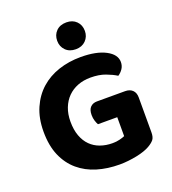

<svg xmlns="http://www.w3.org/2000/svg" viewBox="-151 -947 962 1076"><g transform="rotate(-20 329.5 -408.5)"><path d="M606 -92Q606 -63 595 -49Q584 -35 560 -21Q546 -13 526 -6Q506 1 481.5 6Q457 11 430.5 14Q404 17 378 17Q306 17 244.5 -1.5Q183 -20 137 -59Q91 -98 65 -158Q39 -218 39 -302Q39 -381 65.5 -441.5Q92 -502 137.5 -542.5Q183 -583 244.5 -603.5Q306 -624 377 -624Q470 -624 525 -595Q580 -566 580 -521Q580 -498 568 -480.5Q556 -463 540 -453Q515 -469 477.5 -483Q440 -497 389 -497Q347 -497 312.5 -483.5Q278 -470 253 -445Q228 -420 214 -384Q200 -348 200 -303Q200 -254 213.5 -217.5Q227 -181 251 -157Q275 -133 308.5 -121Q342 -109 381 -109Q405 -109 424.5 -114Q444 -119 455 -124V-237H340Q334 -247 329 -263Q324 -279 324 -297Q324 -329 339 -344Q354 -359 378 -359H546Q574 -359 590 -343.5Q606 -328 606 -300ZM368 -674Q330 -674 307.5 -697Q285 -720 285 -754Q285 -789 307.5 -811.5Q330 -834 368 -834Q405 -834 427.5 -811.5Q450 -789 450 -754Q450 -720 427.5 -697Q405 -674 368 -674Z"/></g></svg>

Font: Baloo 2 Latin
Style: Bold
Weight: 400
Designer: Sarang Kulkarni and Ek Type
Foundry: Ek Type
Version: Version 1.001